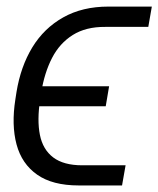

<svg xmlns="http://www.w3.org/2000/svg" viewBox="-20 -566 483 586"><path d="M231 -61.5H363.3L352.5 0H220.2Q140.1 0 93.3 -33Q46.4 -65.9 30.5 -125.2Q14.6 -184.6 26.9 -262.7L30.3 -284.7Q43 -362.8 78.6 -421.4Q114.3 -480 172.9 -512.9Q231.4 -545.9 311 -545.9H443.4L432.6 -483.9H301.3Q242.2 -484.4 202.1 -459.2Q162.1 -434.1 138.9 -389.2Q115.7 -344.2 106 -284.7L102.5 -262.2Q92.8 -199.2 101.8 -154.3Q110.8 -109.4 142.6 -85.4Q174.3 -61.5 231 -61.5ZM313 -302.7 302.7 -241.7H47.4L57.1 -302.7Z"/></svg>

Font: Inter Light
Style: Italic
Weight: 300
Italic angle: -9.3988°
Designer: Rasmus Andersson
Foundry: rsms
Version: Version 4.001;git-66647c0bb